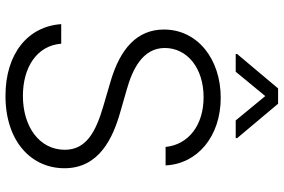

<svg xmlns="http://www.w3.org/2000/svg" viewBox="-180 -798 990 669"><g transform="rotate(90 314.5 -463.0)"><path d="M491.5 -545.5H555.8C550.8 -655.9 455.3 -737.6 320 -737.6C185.7 -737.6 82.4 -657 82.4 -539.8C82.4 -446.4 148.4 -387.8 262.4 -354L349.4 -328.5C439.6 -302.2 501.4 -268.5 501.4 -194.2C501.4 -106.9 422.2 -48.3 313.6 -48.3C215.6 -48.3 138.8 -95.5 131.7 -181.8H63.6C71.4 -66.8 165.1 12.4 313.6 12.4C471.2 12.4 565.7 -76.7 565.7 -193.2C565.7 -313.9 460.6 -362.2 368.3 -388.1L291.5 -410.2C220.9 -430 146.7 -465.9 146.7 -542.6C146.7 -620.7 216.6 -677.9 318.2 -677.9C414.4 -677.9 483.3 -626.4 491.5 -545.5ZM229.4 -789.8 314.3 -892.8 399.1 -789.8H460.9V-794.7L340.9 -937.5H287.6L167.6 -794.7V-789.8Z"/></g></svg>

Font: Karasuma Gothic
Style: Light
Weight: 300
Designer: Rasmus Andersson / Ryoko Nishizuka
Foundry: rsms
Version: Version 1.00